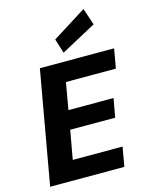

<svg xmlns="http://www.w3.org/2000/svg" viewBox="-140 -1060 887 1147"><g transform="rotate(-15 303.5 -487.0)"><path d="M24 0 148 -700H607L586 -580H277L248 -414H527L506 -298H228L196 -120H504L483 0ZM309 -753 281 -842 491 -974 526 -870Z"/></g></svg>

Font: DM Sans 12pt Black
Style: Italic
Weight: 900
Italic angle: -10°
Version: Version 4.004;gftools[0.9.30]